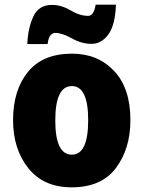

<svg xmlns="http://www.w3.org/2000/svg" viewBox="-20 -793 618 823"><path d="M390 -773Q382 -725 358 -725Q322 -725 282.5 -748.5Q243 -772 203 -772Q146 -772 123 -722.5Q100 -673 97 -604H184Q188 -634 197.5 -643Q207 -652 216 -652Q246 -652 288 -628.5Q330 -605 372 -605Q415 -605 444.5 -645.5Q474 -686 477 -773ZM289 -563Q163 -563 99.5 -484.5Q36 -406 36 -278Q36 -154 101.5 -72Q167 10 287 10Q415 10 477 -73Q539 -156 539 -278Q539 -415 469 -489Q399 -563 289 -563ZM288 -424Q358 -424 358 -278Q358 -130 288 -130Q217 -130 217 -277Q217 -424 288 -424Z"/></svg>

Font: Noto Sans UI SemiCondensed Black
Style: Regular
Weight: 900
Width: 4
Designer: Monotype Design Team
Foundry: Monotype Imaging Inc.
Version: 1.001